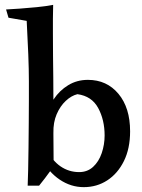

<svg xmlns="http://www.w3.org/2000/svg" viewBox="-20 -765 587 791"><path d="M199 -745Q198 -717 198 -687.5Q198 -658 198 -629Q198 -577 198.5 -533Q199 -489 199.5 -445.5Q200 -402 200 -351Q200 -283 200 -212.5Q200 -142 201 -82L189 -63Q177 -46 165 -30.5Q153 -15 141 0H94Q95 -24 96 -65.5Q97 -107 97.5 -157.5Q98 -208 98.5 -260Q99 -312 99 -356.5Q99 -401 99 -430Q99 -477 96.5 -541.5Q94 -606 90 -679L15 -692L5 -726Q28 -727 61.5 -729.5Q95 -732 131.5 -735.5Q168 -739 199 -745ZM342 -436Q420 -436 468 -378.5Q516 -321 516 -224Q516 -153 490.5 -101.5Q465 -50 422 -22Q379 6 325 6Q272 6 226 -25Q180 -56 151 -111L171 -152Q195 -103 229.5 -79.5Q264 -56 306 -56Q340 -56 363.5 -77.5Q387 -99 399 -134Q411 -169 411 -207Q411 -271 384.5 -320Q358 -369 299 -377Q274 -371 251 -349.5Q228 -328 213.5 -294.5Q199 -261 200 -217L172 -282Q178 -321 201.5 -356.5Q225 -392 261 -414Q297 -436 342 -436Z"/></svg>

Font: Ruwudu Medium
Style: Regular
Weight: 500
Designer: Becca Hirsbrunner Spalinger
Foundry: SIL International
Version: Version 3.000